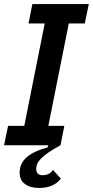

<svg xmlns="http://www.w3.org/2000/svg" viewBox="-23 -718 459 949"><path d="M17 -96H97L198 -602H118L137 -698H416L396 -602H317L216 -96H295L276 0Q239 20 216 36Q193 52 179.5 66Q166 80 161 92Q156 104 156 117Q156 148 188 148Q221 148 239 122L278 165Q242 211 171 211Q126 211 100 191.5Q74 172 74 135Q74 91 107.5 60.5Q141 30 213 10L215 0H-3Z"/></svg>

Font: IBM Plex Sans Condensed SemiBold
Style: Italic
Weight: 600
Width: 3
Italic angle: -11°
Designer: Mike Abbink, Paul van der Laan, Pieter van Rosmalen
Foundry: Bold Monday
Version: Version 1.3